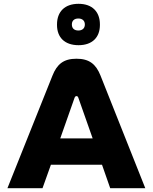

<svg xmlns="http://www.w3.org/2000/svg" viewBox="-20 -987 802 1007"><path d="M255 -590 19 0H203L247 -123H515L558 0H742L507 -591C483 -651 448 -679 381 -679C314 -679 279 -651 255 -590ZM279 -856C279 -791 319 -750 392 -750C464 -750 504 -791 504 -856V-859C504 -925 464 -967 392 -967C319 -967 279 -925 279 -859ZM296 -261 371 -474C373 -479 376 -483 381 -483C385 -483 389 -481 391 -474L466 -261ZM357 -858V-859C357 -878 369 -890 391 -890C412 -890 425 -878 425 -859V-858C425 -839 412 -827 391 -827C369 -827 357 -839 357 -858Z"/></svg>

Font: LT Wave Text Black
Style: Regular
Weight: 900
Designer: Daniel Lyons
Version: Version 2.5 (Glyphs App)